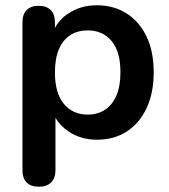

<svg xmlns="http://www.w3.org/2000/svg" viewBox="-20 -519 640 727"><path d="M312 -85Q349 -85 377 -103Q405 -121 420.5 -156.5Q436 -192 436 -245Q436 -325 402 -364.5Q368 -404 312 -404Q275 -404 247 -386.5Q219 -369 203.5 -333.5Q188 -298 188 -245Q188 -166 222 -125.5Q256 -85 312 -85ZM127 188Q97 188 81 172Q65 156 65 125V-434Q65 -465 81 -481Q97 -497 126 -497Q156 -497 172 -481Q188 -465 188 -434V-413Q205 -446 239 -468Q285 -499 347 -499Q411 -499 459.5 -468Q508 -437 535 -380.5Q562 -324 562 -245Q562 -167 535 -109.5Q508 -52 460 -21Q412 10 347 10Q286 10 240 -21Q208 -42 190 -73V125Q190 156 173.5 172Q157 188 127 188Z"/></svg>

Font: Nunito
Style: Bold
Weight: 700
Designer: Vernon Adams
Foundry: Vernon Adams
Version: Version 3.602